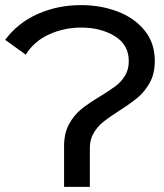

<svg xmlns="http://www.w3.org/2000/svg" viewBox="-49 -728 639 748"><path d="M341.6 -353Q379.9 -376.6 401.6 -392.8Q423.3 -409 438 -433.1Q452.7 -457.1 452.7 -489.7Q452.7 -553.6 398.3 -587.1Q343.9 -620.6 267.4 -620.6Q201 -620.6 142.5 -594.1Q84 -567.7 51.3 -515.1L-28.9 -572.7Q19.7 -638.6 97.6 -673.4Q175.6 -708.1 266.6 -708.1Q343 -708.1 408.5 -683.4Q474 -658.7 514.1 -609.7Q554.1 -560.7 554.1 -490.6Q554.1 -441.1 534.6 -406Q515 -370.9 487.5 -347.9Q460 -325 414.7 -296.1Q376.3 -271.4 354 -253.7Q331.7 -236 316.4 -210.7Q301.1 -185.4 301.1 -152.4V0H200.6V-157.6Q200.6 -209.4 220.3 -244.9Q240 -280.4 268 -303Q296 -325.6 341.6 -353Z"/></svg>

Font: iiserrat Thin
Style: Regular
Weight: 100
Designer: Akira Ohta
Foundry: Akira Ohta
Version: Version 1.200;Glyphs 3.3.1 (3343)